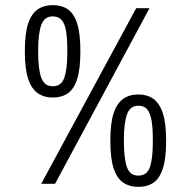

<svg xmlns="http://www.w3.org/2000/svg" viewBox="-20 -718 746 750"><path d="M141 0 512 -686H564L195 0ZM186 -337Q152 -337 127.5 -354Q103 -371 90 -410Q77 -449 77 -517Q77 -587 90 -626Q103 -665 127.5 -681.5Q152 -698 186 -698Q221 -698 245 -681.5Q269 -665 281.5 -626Q294 -587 294 -517Q294 -449 281.5 -409.5Q269 -370 245 -353.5Q221 -337 186 -337ZM186 -381Q220 -381 231.5 -415Q243 -449 243 -513V-521Q243 -564 238.5 -594Q234 -624 221.5 -639Q209 -654 186 -654Q153 -654 141 -620Q129 -586 129 -521V-513Q129 -449 141 -415Q153 -381 186 -381ZM520 12Q486 12 461.5 -4.5Q437 -21 424 -60Q411 -99 411 -168Q411 -237 424 -276Q437 -315 461.5 -332Q486 -349 520 -349Q555 -349 579 -332Q603 -315 616 -276Q629 -237 629 -168Q629 -99 616 -59.5Q603 -20 579 -4Q555 12 520 12ZM520 -32Q555 -32 566 -66Q577 -100 577 -164V-172Q577 -215 572.5 -244.5Q568 -274 556 -289.5Q544 -305 520 -305Q488 -305 476 -271Q464 -237 464 -172V-164Q464 -100 475.5 -66Q487 -32 520 -32Z"/></svg>

Font: Archivo Condensed ExtraLight
Style: Regular
Weight: 250
Width: 3
Designer: Hector Gatti
Foundry: Omnibus-Type
Version: Version 2.001